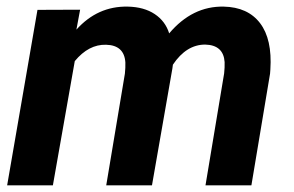

<svg xmlns="http://www.w3.org/2000/svg" viewBox="-20 -558 885 578"><path d="M221.2 -528.8 210 -468.8Q273.9 -540 364.7 -538.1Q413.6 -537.1 445.8 -515.6Q478 -494.1 489.3 -457.5Q559.1 -540 653.3 -538.1Q726.1 -536.6 762.9 -488.3Q799.8 -439.9 793.9 -348.6L793 -336.4L736.8 0H598.6L654.8 -337.4Q656.7 -355.5 656.2 -371.1Q652.8 -422.4 597.7 -423.8Q541 -423.8 500.5 -363.3L499 -352.1L437.5 0H299.8L356 -336.4Q357.9 -354.5 357.4 -370.1Q354 -421.9 299.3 -423.3Q247.1 -424.8 205.1 -374L139.2 0H1.5L92.8 -528.3Z"/></svg>

Font: TypoPRO Roboto
Style: Bold Italic
Weight: 700
Italic angle: -12°
Designer: Google
Version: Version 2.136; 2016